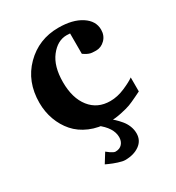

<svg xmlns="http://www.w3.org/2000/svg" viewBox="-171 -605 843 918"><g transform="rotate(-30 250.5 -146.0)"><path d="M155.8 176.8 188 125Q189 125.5 195.1 130.4Q201.2 135.3 206.8 139.2Q212.4 143.1 219.5 146.5Q226.6 149.9 231 149.9Q254.9 149.9 267.8 135.3Q280.8 120.6 280.8 98.1Q280.8 46.4 217.8 -1H280.8Q293.9 8.3 306.2 19.5Q318.4 30.8 332 46.9Q345.7 63 353.8 83Q361.8 103 361.8 124Q361.8 163.1 330.6 185.5Q299.3 208 251 208Q237.8 208 213.9 200.2Q189.9 192.4 172.9 184.6ZM471.2 -43.9Q470.2 -43.5 441.7 -29.5Q413.1 -15.6 396.2 -9.3Q379.4 -2.9 344.2 4.6Q309.1 12.2 273.9 12.2Q217.3 12.2 170.7 -7.8Q124 -27.8 94.2 -61.8Q64.5 -95.7 48.3 -140.1Q32.2 -184.6 32.2 -233.9Q32.2 -350.6 106.7 -425.3Q181.2 -500 290 -500Q368.2 -500 415.5 -469.2Q462.9 -438.5 462.9 -390.1Q462.9 -357.4 441.7 -336.2Q420.4 -314.9 392.1 -314.9Q379.9 -314.9 370.6 -315.9Q361.3 -316.9 354 -319.8Q346.7 -322.8 343.3 -324.5Q339.8 -326.2 333.3 -330.6Q326.7 -335 325.2 -335.9V-448.2Q321.3 -448.2 315.4 -448.7Q309.6 -449.2 306.2 -449.2Q255.9 -449.2 217.5 -399.9Q179.2 -350.6 179.2 -263.2Q179.2 -174.8 220 -123.3Q260.7 -71.8 331.1 -71.8Q370.6 -71.8 411.4 -89.4Q452.1 -106.9 471.2 -121.1Z"/></g></svg>

Font: Veleka
Style: Bold
Weight: 700
Designer: Stefan Peev, Context Ltd, 2016; SIL International, 1997-2014.
Foundry: Stefan Peev, Context Ltd, 2016
Version: Version 1.000